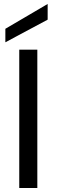

<svg xmlns="http://www.w3.org/2000/svg" viewBox="-20 -947 286 967"><path d="M168 -697V0H77V-697ZM220 -848 7 -734V-802L220 -927Z"/></svg>

Font: Poppins A&M
Style: Regular-A&M
Weight: 400
Designer: Ninad Kale (Devanagari), Jonny Pinhorn (Latin)
Foundry: Indian Type Foundry
Version: 4.004